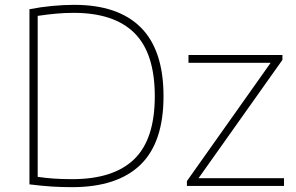

<svg xmlns="http://www.w3.org/2000/svg" viewBox="-20 -767 1222 792"><path d="M277.5 5Q232.5 5 193.5 2.5Q154.5 0 101.5 -6.5V-729Q147.5 -738 195.2 -742.5Q243 -747 286.5 -747Q467.5 -747 561 -653.5Q654.5 -560 654.5 -370Q654.5 -179 559 -87Q463.5 5 277.5 5ZM278.5 -28Q448 -28 533.2 -110Q618.5 -192 618.5 -370Q618.5 -547 534.8 -630.5Q451 -714 283.5 -714Q248.5 -714 212 -710.8Q175.5 -707.5 135.5 -701.5V-37.5Q166 -33 199.8 -30.5Q233.5 -28 278.5 -28ZM751 0V-20L1096.5 -508H757.5V-540H1145V-520L799 -32H1151.5V0Z"/></svg>

Font: Encode Sans SemiExpanded SemiExpanded Thin
Style: Regular
Weight: 100
Width: 6
Designer: Multiple Designers
Foundry: Impallari Type
Version: Version 3.000; ttfautohint (v1.8.3) -l 8 -r 50 -G 200 -x 14 